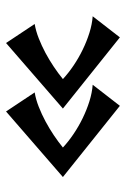

<svg xmlns="http://www.w3.org/2000/svg" viewBox="91 -562 422 645"><g transform="rotate(-90 302.5 -240.0)"><path d="M269 -48.8 29.8 -240.2 250 -431.2 314 -335Q290.5 -331.1 265.6 -321.3Q240.7 -311.5 216.6 -298.6Q192.4 -285.6 169.9 -270.5Q147.5 -255.4 128.9 -240.2Q149.4 -221.2 174.8 -204.1Q200.2 -187 227.8 -173.6Q255.4 -160.2 284.2 -151.1Q313 -142.1 339.8 -140.1ZM499 -48.8 259.8 -240.2 480 -431.2 543.9 -335Q520.5 -331.1 495.6 -321.3Q470.7 -311.5 446.5 -298.6Q422.4 -285.6 399.9 -270.5Q377.4 -255.4 358.9 -240.2Q379.4 -221.2 404.8 -204.1Q430.2 -187 457.8 -173.6Q485.4 -160.2 514.2 -151.1Q543 -142.1 569.8 -140.1Z"/></g></svg>

Font: Original Surfer
Style: Regular
Weight: 400
Designer: Astigmatic (AOETI)
Foundry: Astigmatic (AOETI)
Version: Version 1.001